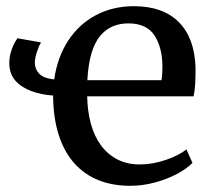

<svg xmlns="http://www.w3.org/2000/svg" viewBox="-20 -589 683 620"><path d="M400 11Q344 11 298.5 -7Q253 -25 220.2 -61.5Q187.5 -98 169.8 -152.8Q152 -207.5 151.5 -280.5Q113 -283 80.8 -295Q48.5 -307 29.2 -329.2Q10 -351.5 10 -385.5Q10 -401 14 -416.5Q18 -432 24.2 -444.8Q30.5 -457.5 36.5 -465.5L112.5 -452Q105.5 -441 99 -420.8Q92.5 -400.5 92.5 -386.5Q92.5 -367 105.8 -351.8Q119 -336.5 155 -332.5Q165.5 -405 200.5 -458.2Q235.5 -511.5 290 -540.2Q344.5 -569 412.5 -569Q506 -569 557.2 -517.8Q608.5 -466.5 611.5 -370Q611.5 -340 610.2 -317.5Q609 -295 605 -278H261.5Q262.5 -229.5 273.5 -189.2Q284.5 -149 306 -119.8Q327.5 -90.5 359 -74.2Q390.5 -58 431.5 -58Q473.5 -58 516.5 -73Q559.5 -88 582 -106.5L601.5 -63Q583.5 -44.5 551.8 -27.5Q520 -10.5 480.5 0.2Q441 11 400 11ZM262 -330H501.5Q503 -339 503.8 -351.5Q504.5 -364 504.5 -373.5Q504.5 -434.5 479.2 -474Q454 -513.5 394 -513.5Q367 -513.5 344.2 -504Q321.5 -494.5 303.8 -473.5Q286 -452.5 275.5 -417.2Q265 -382 262 -330Z"/></svg>

Font: Merriweather 20pt
Style: Regular
Weight: 400
Version: Version 2.100